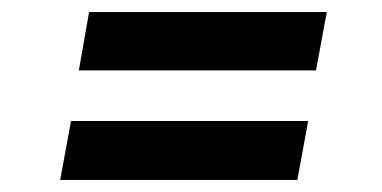

<svg xmlns="http://www.w3.org/2000/svg" viewBox="-20 -410 635 319"><path d="M128 -390H523L505 -293H111ZM98 -209H492L474 -111H80Z"/></svg>

Font: Grenze ExtraBold
Style: Italic
Weight: 800
Italic angle: -10°
Designer: Renata Polastri
Foundry: Omnibus-Type
Version: Version 1.002; ttfautohint (v1.8)